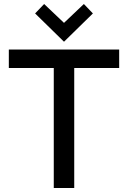

<svg xmlns="http://www.w3.org/2000/svg" viewBox="-20 -937 638 957"><path d="M24 -598V-690H574V-598H350V0H248V-598ZM155 -870 200 -917 299 -823 398 -917 443 -870 299 -729Z"/></svg>

Font: Oxanium ExtraLight Medium
Style: Regular
Weight: 500
Version: Version 2.000